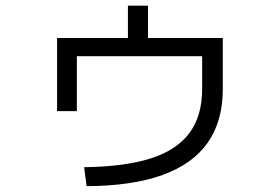

<svg xmlns="http://www.w3.org/2000/svg" viewBox="-20 -637 978 672"><path d="M687.5 -325.2V-440.4H249V-248H179.7V-503.9H427.7V-617.2H498V-503.9H759.8V-325.2Q759.8 -212.9 707 -137.7Q654.3 -62.5 548.3 -24.4Q442.4 13.7 283.2 14.6L274.4 -51.8Q418 -53.7 508.8 -83Q599.6 -112.3 643.6 -172.4Q687.5 -232.4 687.5 -325.2Z"/></svg>

Font: WEMIX Pretendard Variable
Style: Regular
Weight: 400
Designer: Base glyphs from Inter by Rasmus Andersson; Hangeul glyphs from Noto Sans CJK(Source Han Sans) by Jang Soo-young and Kan
Foundry: Kil Hyung-jin
Version: Version 1.000;Glyphs 3.2 (3208)